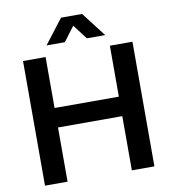

<svg xmlns="http://www.w3.org/2000/svg" viewBox="-99 -1021 985 1106"><g transform="rotate(-10 394.0 -468.5)"><path d="M74 0V-729H206V-431H582V-729H714V0H582V-317H206V0ZM223 -794 333 -937H456L566 -794H459L394 -879L330 -794Z"/></g></svg>

Font: Mona Sans SemiBold
Style: Regular
Weight: 600
Designer: Deni Anggara
Foundry: GitHub
Version: Version 2.000;Glyphs 3.2.3 (3260)